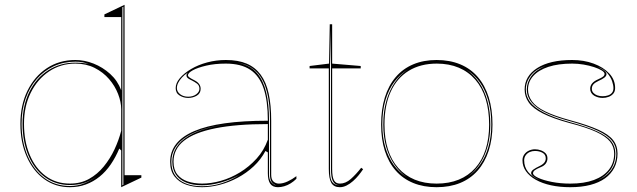

<svg xmlns="http://www.w3.org/2000/svg" viewBox="-20 -765 2653 800"><path d="M271 15Q211 15 164.5 -18.5Q118 -52 91.5 -112Q65 -172 65 -249Q65 -327 94.5 -387Q124 -447 175.5 -481Q227 -515 294 -515Q332 -515 370 -500Q408 -485 439 -457Q470 -429 485 -389V-694H415V-705L499 -745V-35H569V-25L485 15V-138L477 -146Q462 -110 441.5 -80Q421 -50 395 -29Q369 -8 338 3.5Q307 15 271 15ZM271 10Q304 10 332 -1.5Q360 -13 382 -29Q354 -10 328.5 -2Q303 6 271 6Q212 6 167.5 -26.5Q123 -59 98.5 -117Q74 -175 74 -249Q74 -324 102 -381.5Q130 -439 180 -471.5Q230 -504 294 -504Q310 -504 324.5 -502.5Q339 -501 350 -498Q325 -508 294 -508Q245 -508 204 -489Q163 -470 133 -435.5Q103 -401 86.5 -353.5Q70 -306 70 -249Q70 -173 95.5 -114.5Q121 -56 166 -23Q211 10 271 10ZM271 0Q316 0 351 -19.5Q386 -39 412.5 -71.5Q439 -104 457 -142.5Q475 -181 485 -220V-310Q485 -340 472 -373.5Q459 -407 434.5 -435.5Q410 -464 374.5 -482Q339 -500 294 -500Q233 -500 184.5 -467.5Q136 -435 108 -378.5Q80 -322 80 -249Q80 -177 103.5 -120.5Q127 -64 170 -32Q213 0 271 0ZM490 7 494 5V-737L490 -735Z M921 -515Q972 -515 1007.5 -500Q1043 -485 1066 -454Q1089 -423 1099.5 -375Q1110 -327 1110 -262V-37Q1110 -17 1119.5 -8.5Q1129 0 1142 0Q1159 0 1178.5 -9Q1198 -18 1215 -31V-20Q1204 -9 1191 -1Q1178 7 1164.5 11Q1151 15 1138 15Q1116 15 1106 0.5Q1096 -14 1096 -43Q1096 -76 1096 -91.5Q1096 -107 1096 -114.5Q1096 -122 1096 -130L1086 -136Q1067 -100 1037 -72Q1007 -44 970.5 -24.5Q934 -5 895.5 5Q857 15 822 15Q786 15 756 4.5Q726 -6 707.5 -29.5Q689 -53 689 -91Q689 -176 790 -219Q891 -262 1096 -262Q1096 -344 1078.5 -396.5Q1061 -449 1022.5 -474.5Q984 -500 921 -500Q875 -500 839 -491.5Q803 -483 783 -472Q763 -461 763 -451Q763 -447 769 -442.5Q775 -438 791 -430Q816 -417 816 -395Q816 -376 800 -366.5Q784 -357 764 -357Q745 -357 728.5 -367Q712 -377 712 -398Q712 -419 729.5 -439.5Q747 -460 776.5 -477.5Q806 -495 843.5 -505Q881 -515 921 -515ZM1096 -248Q965 -248 877.5 -230.5Q790 -213 746.5 -178.5Q703 -144 703 -91Q703 -58 719 -38Q735 -18 762 -9Q789 0 822 0Q859 0 900 -11.5Q941 -23 979.5 -46.5Q1018 -70 1049 -104Q1080 -138 1096 -183ZM822 11Q863 11 903 -1.5Q943 -14 977 -36Q939 -15 898.5 -4Q858 7 822 7Q783 7 755 -4.5Q727 -16 712.5 -38Q698 -60 698 -91Q698 -157 765 -198Q832 -239 956 -249Q829 -239 761.5 -198Q694 -157 694 -91Q694 -58 709 -35.5Q724 -13 753 -1Q782 11 822 11ZM968 -504Q994 -499 1015 -488.5Q1036 -478 1052 -459Q1077 -430 1089 -380.5Q1101 -331 1101 -262V-37Q1101 -28 1103 -20.5Q1105 -13 1109 -7.5Q1113 -2 1119 2Q1121 4 1124 5.5Q1127 7 1131 8Q1116 1 1110.5 -9Q1105 -19 1105 -37V-262Q1105 -332 1092.5 -381Q1080 -430 1054 -460Q1043 -472 1030 -481Q1017 -490 1001.5 -495.5Q986 -501 968 -504ZM764 -362Q784 -362 797.5 -372Q811 -382 811 -395Q811 -409 801 -416.5Q791 -424 779 -430Q772 -433 764.5 -438Q757 -443 757 -451Q757 -457 762 -462Q748 -453 738 -442Q728 -431 722.5 -420Q717 -409 717 -398Q717 -383 730.5 -372.5Q744 -362 764 -362Z M1396 15Q1371 15 1360.5 -3Q1350 -21 1350 -61V-480H1270V-490L1351 -500L1354 -664H1364V-500L1483 -490V-480H1364V-61Q1364 -28 1371.5 -14Q1379 0 1396 0Q1420 0 1441.5 -19Q1463 -38 1485 -66L1493 -60Q1485 -48 1474.5 -35Q1464 -22 1451 -10.5Q1438 1 1424 8Q1410 15 1396 15ZM1396 7Q1375 6 1367 -10Q1359 -26 1359 -61V-640L1355 -490V-61Q1355 -50 1355.5 -40Q1356 -30 1358 -21.5Q1360 -13 1364.5 -6.5Q1369 0 1376 3Q1380 5 1385 6Q1390 7 1396 7Z M1799 -515Q1854 -515 1897.5 -497Q1941 -479 1971 -444Q2001 -409 2016.5 -359Q2032 -309 2032 -246Q2032 -185 2016 -136.5Q2000 -88 1970 -54Q1940 -20 1897 -2.5Q1854 15 1799 15Q1745 15 1702 -2.5Q1659 -20 1629 -54Q1599 -88 1583.5 -136.5Q1568 -185 1568 -246Q1568 -309 1583.5 -359Q1599 -409 1629 -444Q1659 -479 1702 -497Q1745 -515 1799 -515ZM1800 -500Q1732 -500 1683 -470Q1634 -440 1608 -383Q1582 -326 1582 -246Q1582 -188 1596.5 -142.5Q1611 -97 1639.5 -65Q1668 -33 1708 -16.5Q1748 0 1799 0Q1851 0 1891.5 -16.5Q1932 -33 1960.5 -65Q1989 -97 2003.5 -142.5Q2018 -188 2018 -246Q2018 -306 2003.5 -353Q1989 -400 1960.5 -433Q1932 -466 1891.5 -483Q1851 -500 1800 -500ZM1573 -246Q1573 -194 1585.5 -151.5Q1598 -109 1620.5 -78Q1643 -47 1674 -27Q1645 -48 1623 -79.5Q1601 -111 1589 -153Q1577 -195 1577 -246Q1577 -301 1590 -345.5Q1603 -390 1626 -423Q1649 -456 1680 -476Q1648 -457 1623.5 -424.5Q1599 -392 1586 -347.5Q1573 -303 1573 -246ZM2027 -246Q2027 -302 2014.5 -346Q2002 -390 1979 -422.5Q1956 -455 1924 -474Q1954 -454 1976.5 -421Q1999 -388 2011 -344Q2023 -300 2023 -246Q2023 -196 2011.5 -154.5Q2000 -113 1979 -81.5Q1958 -50 1929 -29Q1959 -49 1981 -80Q2003 -111 2015 -153Q2027 -195 2027 -246Z M2356 15Q2312 15 2275.5 7Q2239 -1 2212.5 -16Q2186 -31 2171.5 -51.5Q2157 -72 2157 -97Q2157 -111 2164.5 -121.5Q2172 -132 2184 -137.5Q2196 -143 2209 -143Q2222 -143 2234 -138.5Q2246 -134 2253.5 -126Q2261 -118 2261 -105Q2261 -93 2254 -83.5Q2247 -74 2234 -69Q2215 -61 2208 -55.5Q2201 -50 2201 -43Q2201 -34 2222.5 -24Q2244 -14 2279.5 -7Q2315 0 2356 0Q2414 0 2454.5 -15Q2495 -30 2517 -58Q2539 -86 2539 -125Q2539 -154 2521.5 -175.5Q2504 -197 2464 -215.5Q2424 -234 2354 -252Q2284 -271 2242.5 -292Q2201 -313 2183.5 -337.5Q2166 -362 2166 -392Q2166 -448 2218.5 -481.5Q2271 -515 2364 -515Q2413 -515 2453.5 -500Q2494 -485 2518.5 -459Q2543 -433 2543 -398Q2543 -384 2535.5 -375Q2528 -366 2516 -361.5Q2504 -357 2491 -357Q2481 -357 2472 -359.5Q2463 -362 2455.5 -366.5Q2448 -371 2443.5 -378.5Q2439 -386 2439 -395Q2439 -420 2471 -434Q2487 -441 2493 -446Q2499 -451 2499 -457Q2499 -464 2487 -471.5Q2475 -479 2455 -485.5Q2435 -492 2411.5 -496Q2388 -500 2364 -500Q2306 -500 2265 -486.5Q2224 -473 2202 -448.5Q2180 -424 2180 -392Q2180 -366 2196.5 -343Q2213 -320 2251.5 -301Q2290 -282 2356 -264Q2430 -244 2473 -224.5Q2516 -205 2534.5 -181.5Q2553 -158 2553 -125Q2553 -92 2539.5 -66Q2526 -40 2501 -22Q2476 -4 2439.5 5.5Q2403 15 2356 15ZM2229 -14Q2210 -24 2201.5 -30.5Q2193 -37 2193 -44Q2193 -52 2203 -59Q2213 -66 2226 -72Q2241 -79 2247.5 -87Q2254 -95 2254 -105Q2254 -121 2240.5 -128.5Q2227 -136 2209 -136Q2197 -136 2187 -131.5Q2177 -127 2170.5 -118Q2164 -109 2164 -97Q2164 -69 2180.5 -48.5Q2197 -28 2229 -14ZM2471 -14Q2496 -25 2513 -41Q2530 -57 2539 -78Q2548 -99 2548 -125Q2548 -156 2530 -178.5Q2512 -201 2470 -220.5Q2428 -240 2355 -260Q2304 -274 2269.5 -288.5Q2235 -303 2214.5 -319.5Q2194 -336 2184.5 -354Q2175 -372 2175 -392Q2175 -422 2194 -448Q2213 -474 2253 -490Q2211 -476 2191 -449.5Q2171 -423 2171 -392Q2171 -364 2188.5 -340.5Q2206 -317 2246 -296Q2286 -275 2355 -256Q2426 -237 2467.5 -218Q2509 -199 2526.5 -177Q2544 -155 2544 -125Q2544 -87 2525 -59Q2506 -31 2471 -14ZM2491 -364Q2503 -364 2513.5 -367.5Q2524 -371 2530 -378.5Q2536 -386 2536 -398Q2536 -410 2530.5 -426.5Q2525 -443 2511 -459.5Q2497 -476 2471 -486Q2491 -476 2499 -469.5Q2507 -463 2507 -456Q2507 -448 2497.5 -441Q2488 -434 2474 -428Q2459 -421 2452.5 -413.5Q2446 -406 2446 -395Q2446 -385 2452.5 -378Q2459 -371 2469 -367.5Q2479 -364 2491 -364Z"/></svg>

Font: Kalnia Glaze Thin
Style: Regular
Weight: 100
Designer: Frida Medrano
Foundry: Frida Medrano
Version: Version 1.110